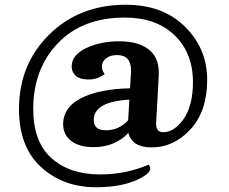

<svg xmlns="http://www.w3.org/2000/svg" viewBox="-20 -701 965 809"><path d="M525 -281Q375 -273 375 -195Q375 -152 427.5 -152Q480 -152 520 -194ZM638 -178Q638 -144 668 -144Q713 -144 752 -197Q793 -254 793 -355Q793 -478 715.5 -552.5Q638 -627 506 -627Q327 -627 223.5 -518.5Q120 -410 120 -241Q120 -104 196.5 -35Q273 34 402 34Q510 34 606 -7Q613 1 613 9Q613 27 577 47Q504 88 385 88Q246 88 153 3Q60 -82 60 -241Q60 -430 187.5 -555.5Q315 -681 510 -681Q666 -681 759.5 -588.5Q853 -496 853 -364.5Q853 -233 783 -156.5Q713 -80 618 -80Q537 -80 521 -141Q464 -81 374 -81Q313 -81 279.5 -107.5Q246 -134 246 -178Q246 -248 321 -287Q396 -326 528 -329L532 -397Q532 -401 532 -405Q532 -469 473 -469Q445 -469 428 -456Q411 -443 409.5 -424Q408 -405 421 -389Q391 -366 354 -366Q317 -366 299.5 -381.5Q282 -397 282 -421Q282 -469 342.5 -498Q403 -527 482.5 -527Q562 -527 605.5 -493.5Q649 -460 649 -396Q649 -390 649 -384L638 -184Q638 -181 638 -178Z"/></svg>

Font: Laila SemiBold
Style: Regular
Weight: 600
Designer: Hitesh Malaviya
Foundry: Indian Type Foundry
Version: Version 1.302;PS 1.0;hotconv 1.0.78;makeotf.lib2.5.61930; tt